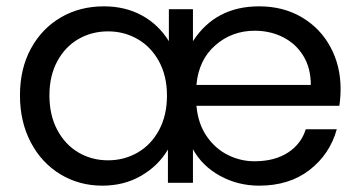

<svg xmlns="http://www.w3.org/2000/svg" viewBox="-20 -577 1137 606"><path d="M1055 -297Q1055 -268 1051 -243H600Q605 -187 632 -147.5Q659 -108 699 -88Q739 -68 783 -68Q847 -68 889 -95.5Q931 -123 945 -169H1043Q1021 -90 957 -40.5Q893 9 798 9Q731 9 674.5 -22Q618 -53 589 -106V0H510V-105Q480 -54 426 -22.5Q372 9 303 9Q230 9 170.5 -27Q111 -63 77 -128Q43 -193 43 -276Q43 -360 77.5 -423.5Q112 -487 172 -522Q232 -557 308 -557Q375 -557 427.5 -528.5Q480 -500 513 -447V-548H589V-447Q660 -557 798 -557Q874 -557 932.5 -522.5Q991 -488 1023 -428.5Q1055 -369 1055 -297ZM961 -309Q961 -362 937.5 -400.5Q914 -439 873.5 -459.5Q833 -480 784 -480Q712 -480 659.5 -434Q607 -388 600 -309ZM321 -71Q372 -71 414.5 -95.5Q457 -120 482 -166.5Q507 -213 507 -275Q507 -337 482 -383Q457 -429 414.5 -453.5Q372 -478 321 -478Q270 -478 228 -454Q186 -430 161 -384Q136 -338 136 -276Q136 -213 161 -166.5Q186 -120 228 -95.5Q270 -71 321 -71Z"/></svg>

Font: A Bank Premium Regular
Style: Regular
Weight: 400
Designer: Ninad Kale (Devanagari), Jonny Pinhorn (Latin), Htun Naung (Myanmar)
Foundry: Indian Type Foundry
Version: 4.004